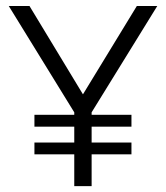

<svg xmlns="http://www.w3.org/2000/svg" viewBox="-20 -638 570 658"><path d="M234.5 0V-253L10 -617.5H81L273.5 -299.5H255L449 -617.5H519L294 -253V0ZM98 -109V-149.5H430.5V-109ZM98 -204V-244.5H430.5V-204Z"/></svg>

Font: Karla Light
Style: Regular
Weight: 300
Designer: Jonathan Pinhorn
Version: Version 2.004;gftools[0.9.33]